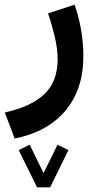

<svg xmlns="http://www.w3.org/2000/svg" viewBox="-39 -323 416 815"><path d="M118.2 472.2 40.5 314 86.9 291.5 146 411.6 205.1 291.5 251.5 314 173.8 472.2ZM23.4 265.1 -18.6 154.3Q92.3 130.4 148.9 76.9Q205.6 23.4 205.6 -71.8Q205.6 -115.2 193.4 -167Q181.2 -218.8 165 -266.1L277.3 -303.2Q295.9 -251.5 305.4 -194.8Q314.9 -138.2 314.9 -85.4Q314.9 56.6 238.5 147Q162.1 237.3 23.4 265.1Z"/></svg>

Font: Vazirmatn RD UI SemiBold
Style: Regular
Weight: 600
Designer: Saber Rastikerdar
Foundry: Saber Rastikerdar
Version: Version 33.003